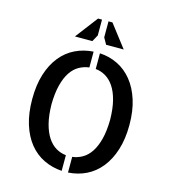

<svg xmlns="http://www.w3.org/2000/svg" viewBox="-132 -1034 1015 1144"><g transform="rotate(15 375.0 -461.5)"><path d="M75.2 -363.3Q75.2 -450.2 96.2 -517.1Q117.2 -584 154.8 -630.4Q192.4 -676.8 243.7 -701.7Q294.9 -726.6 355.5 -730.5V-632.8Q322.3 -628.9 293 -612.3Q263.7 -595.7 242.2 -563.5Q220.7 -531.2 208 -481.4Q195.3 -431.6 194.3 -363.3Q195.3 -293.9 208 -244.6Q220.7 -195.3 242.7 -162.1Q264.6 -128.9 293.9 -111.8Q323.2 -94.7 355.5 -91.8V4.9Q295.9 1 244.1 -23.9Q192.4 -48.8 154.8 -95.2Q117.2 -141.6 96.2 -209Q75.2 -276.4 75.2 -363.3ZM394.5 -730.5Q454.1 -727.5 505.4 -702.1Q556.6 -676.8 594.2 -630.4Q631.8 -584 653.3 -517.1Q674.8 -450.2 674.8 -363.3Q674.8 -276.4 653.3 -209Q631.8 -141.6 594.2 -95.2Q556.6 -48.8 505.9 -23.9Q455.1 1 394.5 4.9V-91.8Q427.7 -95.7 457 -112.8Q486.3 -129.9 507.8 -162.6Q529.3 -195.3 542 -244.6Q554.7 -293.9 555.7 -363.3Q554.7 -432.6 542 -481.9Q529.3 -531.2 507.3 -564Q485.4 -596.7 456.1 -613.8Q426.8 -630.9 394.5 -633.8ZM330.1 -927.7H354.5V-830.1L332 -789.1H224.6ZM417 -789.1 394.5 -829.1V-927.7H418.9L525.4 -789.1Z"/></g></svg>

Font: Allerta Stencil
Style: Regular
Weight: 400
Designer: Matt McInerney
Foundry: Matt McInerney
Version: Version 1.02